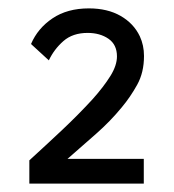

<svg xmlns="http://www.w3.org/2000/svg" viewBox="-20 -740 414 458"><path d="M50 -302V-357.5Q90 -394 128.5 -430.2Q167 -466.5 200.5 -503Q227 -532.5 243.5 -559Q259 -584 259 -605.5Q259 -633.5 238.8 -647.5Q218.5 -661.5 189 -661.5Q153.5 -661.5 131.2 -642Q109 -622.5 96.5 -596L54 -635Q70 -672.5 105.2 -696.2Q140.5 -720 192 -720Q236.5 -720 267.8 -702Q299 -684 313.5 -653.5Q323.5 -632 323.5 -606.5Q323.5 -567 307.2 -537.8Q291 -508.5 270.5 -484Q243 -450.5 209.2 -420.8Q175.5 -391 141 -361H323V-302Z"/></svg>

Font: Mooli
Style: Regular
Weight: 400
Designer: Vernon Adams
Foundry: Vernon Adams
Version: Version 1.000; ttfautohint (v1.8.4.7-5d5b);gftools[0.9.33]